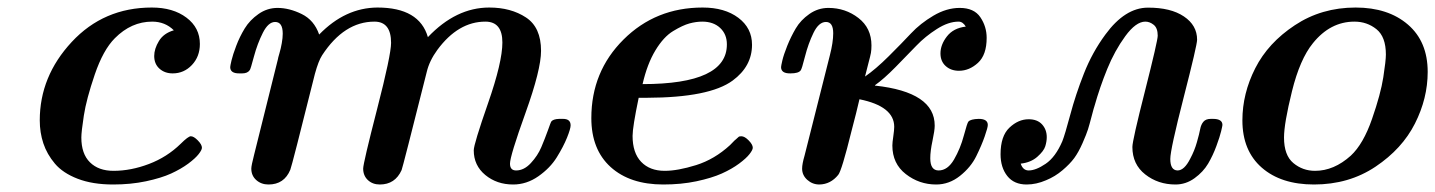

<svg xmlns="http://www.w3.org/2000/svg" viewBox="-20 -476 3790 507"><path d="M85 -158.2Q85 -274.4 169.4 -365.2Q253.9 -456.1 380.9 -456.1Q437 -456.1 472.4 -429.4Q507.8 -402.8 507.8 -359.9Q507.8 -326.7 486.8 -304.4Q465.8 -282.2 436 -282.2Q415 -282.2 401.1 -294.7Q387.2 -307.1 387.2 -328.1Q387.2 -347.2 399.7 -367.7Q412.1 -388.2 439 -396Q416 -418.9 381.8 -418.9Q326.7 -418.9 283.2 -375Q252.4 -344.2 230.2 -279.1Q208 -213.9 201.4 -170.9Q194.8 -127.9 194.8 -112.8Q194.8 -69.8 217.5 -47.4Q240.2 -24.9 279.8 -24.9Q325.7 -24.9 373.3 -43Q420.9 -61 457 -96.2Q477.1 -116.2 483.9 -116.2Q491.7 -116.2 502.4 -105.2Q513.2 -94.2 513.2 -85.9Q513.2 -80.1 504.6 -69.1Q496.1 -58.1 477.1 -43.9Q458 -29.8 431.9 -17.8Q405.8 -5.9 365.5 2.7Q325.2 11.2 278.8 11.2Q224.6 11.2 185.3 -3.9Q146 -19 125 -43.9Q104 -68.8 94.5 -97.4Q85 -126 85 -158.2Z M587.9 -298.8Q587.9 -301.8 591.3 -316.4Q594.7 -331.1 603.8 -355Q612.8 -378.9 626.2 -400.9Q639.6 -422.9 662.6 -439Q685.5 -455.1 712.9 -455.1Q743.7 -455.1 776.6 -439Q809.6 -422.9 822.8 -384.8Q891.6 -455.6 976.6 -456.1Q1087.4 -456.1 1109.9 -377.9Q1184.1 -456.1 1272 -456.1Q1329.1 -456.1 1368.9 -429.9Q1408.7 -403.8 1408.7 -341.8Q1408.7 -292 1367.7 -178Q1326.7 -64 1326.7 -43.9Q1326.7 -25.9 1342.8 -25.9Q1363.8 -25.9 1381.8 -45.4Q1399.9 -64.9 1409.4 -87.4Q1418.9 -109.9 1426.8 -131.8Q1434.6 -153.8 1435.5 -154.8Q1440.4 -161.6 1456.5 -162.1H1466.8Q1486.8 -162.1 1486.8 -145Q1486.8 -136.2 1477.3 -112.5Q1467.8 -88.9 1450.2 -60.5Q1432.6 -32.2 1401.6 -10.5Q1370.6 11.2 1335 11.2Q1292 11.2 1261.5 -13.9Q1231 -39.1 1231 -79.1Q1231 -95.2 1268.8 -203.6Q1306.6 -312 1306.6 -363.8Q1306.6 -418.9 1261.7 -418.9Q1189.9 -418.9 1134.8 -344.2Q1113.8 -315.4 1106.9 -286.1Q1043 -32.2 1040.5 -26.9Q1023.4 11.2 982.9 11.2Q963.9 11.2 951.4 -0.5Q939 -12.2 939 -30.8Q939 -44.9 975.8 -188Q1012.7 -331.1 1012.7 -362.8Q1012.7 -418.9 968.8 -418.9Q888.7 -418.9 830.6 -330.1Q820.8 -314.9 811.5 -280.8Q750.5 -36.6 746.6 -27.8Q730.5 11.2 689 11.2Q669.9 11.2 656.7 -0.5Q643.6 -12.2 643.6 -30.8Q643.6 -38.6 650.9 -66.9L713.9 -319.8Q713.9 -321.8 717.8 -335Q721.7 -348.1 724.1 -362.1Q726.6 -376 726.6 -387.2Q726.6 -418 706.5 -418Q688.5 -418 674.1 -389.4Q659.7 -360.8 650.6 -326.9Q641.6 -293 639.6 -291Q633.8 -282.2 619.6 -282.2H612.8Q587.9 -281.7 587.9 -298.8Z M1541.5 -164.1Q1541.5 -287.1 1626.5 -371.6Q1711.4 -456.1 1835.4 -456.1Q1893.6 -456.1 1929.7 -429Q1965.8 -401.9 1965.8 -357.9Q1965.8 -300.8 1914.6 -263.2Q1853.5 -218.3 1688.5 -217.8H1666.5Q1650.4 -140.6 1650.4 -117.2Q1650.4 -72.3 1673.1 -48.6Q1695.8 -24.9 1735.4 -24.9Q1769.5 -24.9 1818.1 -40Q1866.7 -55.2 1907.7 -92.8Q1911.6 -96.7 1916 -101.3Q1920.4 -106 1923.1 -107.9Q1925.8 -109.9 1928.2 -112.5Q1930.7 -115.2 1932.6 -115.7Q1934.6 -116.2 1937.5 -116.2Q1946.3 -116.2 1957 -105.2Q1967.8 -94.2 1967.8 -85.9Q1967.8 -80.1 1959.2 -69.1Q1950.7 -58.1 1931.6 -43.9Q1912.6 -29.8 1886 -17.8Q1859.4 -5.9 1819.1 2.7Q1778.8 11.2 1731.4 11.2Q1643.6 11.2 1592.5 -34.9Q1541.5 -81.1 1541.5 -164.1ZM1676.8 -253.9Q1899.9 -253.9 1899.4 -358.9Q1899.4 -385.7 1881.6 -402.3Q1863.8 -418.9 1834.5 -418.9Q1818.4 -418.9 1800.5 -414.1Q1782.7 -409.2 1757.6 -394Q1732.4 -378.9 1710.7 -343Q1689 -307.1 1676.8 -253.9Z M2042.5 -298.8Q2042.5 -301.8 2045.9 -316.4Q2049.3 -331.1 2058.8 -355Q2068.4 -378.9 2081.3 -400.9Q2094.2 -422.9 2117.2 -439Q2140.1 -455.1 2167.5 -455.1Q2212.4 -455.1 2246.8 -428.5Q2281.2 -401.9 2281.2 -356Q2281.2 -344.7 2279.8 -336.4Q2278.3 -328.1 2273.4 -310.1Q2268.6 -292 2264.2 -273.9Q2292 -293 2326.7 -327.4Q2361.3 -361.8 2385.7 -387.9Q2410.2 -414.1 2444.8 -434.6Q2479.5 -455.1 2514.2 -455.1Q2552.2 -455.1 2568.8 -430.4Q2585.4 -405.8 2585.4 -376Q2585.4 -331.1 2562.5 -310.1Q2539.6 -289.1 2512.2 -289.1Q2491.2 -289.1 2477.3 -301.5Q2463.4 -314 2463.4 -335Q2463.4 -357.9 2480.5 -379.9Q2497.6 -401.9 2530.3 -405.8Q2522.5 -418.9 2511.2 -418.9Q2484.4 -418.9 2453.9 -399.4Q2423.3 -379.9 2399.9 -355.5Q2376.5 -331.1 2345 -299.1Q2313.5 -267.1 2290.5 -251V-250Q2448.7 -232.9 2448.2 -144Q2448.2 -131.8 2442.4 -104.5Q2436.5 -77.1 2436.5 -58.1Q2436.5 -25.9 2458.5 -25.9Q2482.4 -25.9 2499.3 -54.9Q2516.1 -84 2525.1 -117.9Q2534.2 -151.9 2537.1 -154.8Q2543 -161.6 2564.5 -162.1Q2588.4 -162.1 2588.4 -146Q2588.4 -139.2 2580.3 -116Q2572.3 -92.8 2557.9 -63.5Q2543.5 -34.2 2514.9 -11.5Q2486.3 11.2 2452.1 11.2Q2407.2 11.2 2371.8 -16.4Q2336.4 -43.9 2336.4 -91.8Q2336.4 -99.6 2338.9 -116.2Q2341.3 -132.8 2341.3 -141.1Q2341.3 -195.3 2249.5 -213.9Q2241.7 -179.7 2228.5 -129.9Q2202.6 -24.9 2193.4 -14.2Q2173.3 10.7 2143.6 11.2Q2125.5 11.2 2111.8 -1Q2098.1 -13.2 2098.1 -30.8Q2098.1 -43 2104.5 -64.9L2171.4 -330.1Q2180.2 -364.3 2180.2 -388.2Q2180.2 -418 2161.1 -418Q2142.1 -418 2128.2 -389.4Q2114.3 -360.8 2105.7 -326.9Q2097.2 -293 2094.2 -290Q2088.4 -282.2 2067.4 -282.2Q2042.5 -281.7 2042.5 -298.8Z M2622.1 -68.8Q2622.1 -116.7 2645.5 -138.9Q2668.9 -161.1 2696.3 -161.1Q2719.2 -161.1 2731.7 -147.5Q2744.1 -133.8 2744.1 -113.8Q2744.1 -102.5 2740.2 -89.8Q2736.3 -77.1 2719.2 -62Q2702.1 -46.9 2675.3 -43.9Q2681.2 -25.9 2696.3 -25.9Q2715.3 -25.9 2741.2 -43.5Q2767.1 -61 2785.2 -103Q2792 -120.1 2806.2 -173.1Q2820.3 -226.1 2842.3 -282Q2864.3 -337.9 2898.9 -384.8Q2950.7 -455.6 3011 -455.8Q3071.3 -456.1 3106.2 -432.6Q3141.1 -409.2 3141.1 -371.1Q3141.1 -356.9 3105.7 -219Q3070.3 -81.1 3070.3 -56.2Q3070.3 -26.4 3089.4 -25.9Q3107.4 -25.9 3123 -57.1Q3134.3 -78.1 3140.6 -100.6Q3147 -123 3149.2 -135Q3151.4 -147 3157.7 -154.5Q3164.1 -162.1 3177.2 -162.1H3183.1Q3208 -162.1 3208 -146Q3208 -144 3204.6 -129.6Q3201.2 -115.2 3192.1 -90.6Q3183.1 -65.9 3170.2 -43.9Q3157.2 -22 3134.3 -5.4Q3111.3 11.2 3084 11.2Q3038.1 11.2 3004.2 -15.4Q2970.2 -42 2970.2 -87.9Q2970.2 -105 3003.7 -236.6Q3037.1 -368.2 3037.1 -381.8Q3037.1 -401.9 3026.6 -410.4Q3016.1 -418.9 3004.4 -418.9Q2979.5 -418.9 2951.4 -380.4Q2923.3 -341.8 2903.8 -293.9Q2884.3 -246.1 2870.1 -195.8Q2869.1 -193.8 2863 -170.4Q2856.9 -147 2853 -134.5Q2849.1 -122.1 2838.6 -98.1Q2828.1 -74.2 2816.7 -58.6Q2805.2 -43 2785.6 -26.4Q2766.1 -9.8 2742.2 0Q2716.3 11.2 2690.9 11.2Q2657.7 11.2 2639.9 -11.2Q2622.1 -33.7 2622.1 -68.8Z M3260.7 -158.2Q3260.7 -229 3294.7 -295.9Q3328.6 -362.8 3399.2 -409.4Q3469.7 -456.1 3559.6 -456.1Q3645.5 -456.1 3697.8 -411.1Q3750 -366.2 3750 -286.1Q3750 -216.3 3716.3 -149.7Q3682.6 -83 3612.3 -35.9Q3542 11.2 3449.7 11.2Q3362.8 11.2 3311.8 -33.4Q3260.7 -78.1 3260.7 -158.2ZM3370.6 -112.8Q3370.6 -65.9 3395.3 -45.4Q3419.9 -24.9 3452.6 -24.9Q3502.4 -24.9 3546.9 -64.9Q3580.1 -95.7 3603 -161.9Q3626 -228 3632.8 -272Q3639.6 -315.9 3639.6 -332Q3639.6 -378.9 3614.7 -398.9Q3589.8 -418.9 3556.6 -418.9Q3492.7 -418.9 3446.8 -361.8Q3412.6 -319.8 3391.6 -234.9Q3370.6 -149.9 3370.6 -112.8Z"/></svg>

Font: CMU Serif
Style: BoldItalic
Weight: 700
Italic angle: -14.04°
Version: Version 0.7.0